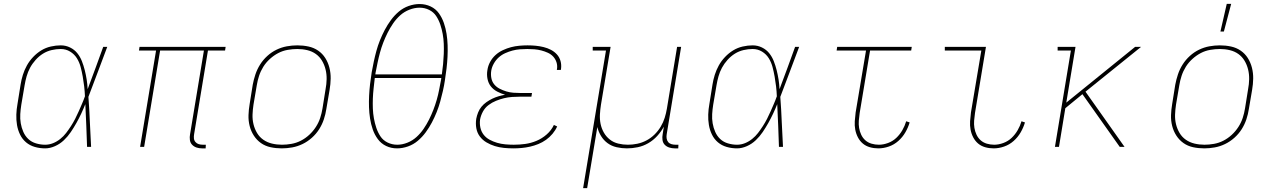

<svg xmlns="http://www.w3.org/2000/svg" viewBox="-20 -764 6640 999"><path d="M215 8Q187 8 161 0.5Q135 -7 115.5 -23.5Q96 -40 84.5 -63.5Q73 -87 68.5 -113.5Q64 -140 65 -168Q66 -196 71 -223L87 -323Q91 -349 99 -374.5Q107 -400 120 -423.5Q133 -447 152.5 -467.5Q172 -488 195 -502Q218 -516 244.5 -522Q271 -528 296 -528Q322 -528 344.5 -517Q367 -506 382 -487.5Q397 -469 406 -446Q415 -423 421 -399Q427 -375 431 -350Q435 -325 436 -300Q457 -355 477 -410Q497 -465 517 -520H538Q513 -455 489 -389.5Q465 -324 440 -260Q445 -195 447.5 -130Q450 -65 454 0H433Q431 -55 429 -111Q427 -167 424 -222Q414 -197 402.5 -172.5Q391 -148 377.5 -124Q364 -100 348.5 -77Q333 -54 312.5 -34.5Q292 -15 266 -3.5Q240 8 215 8ZM215 -11Q236 -11 256 -19Q276 -27 293.5 -41Q311 -55 324 -72Q337 -89 349 -107.5Q361 -126 371 -145.5Q381 -165 389.5 -184.5Q398 -204 406.5 -223.5Q415 -243 422 -263Q421 -289 418 -314.5Q415 -340 410.5 -365.5Q406 -391 399.5 -415.5Q393 -440 380 -461Q367 -482 345 -495.5Q323 -509 296 -509Q273 -509 249 -503.5Q225 -498 204 -485Q183 -472 165.5 -452.5Q148 -433 136.5 -411.5Q125 -390 118.5 -367Q112 -344 108 -320L91 -220Q87 -195 85.5 -170.5Q84 -146 88 -122.5Q92 -99 101.5 -77.5Q111 -56 127.5 -40.5Q144 -25 167.5 -18Q191 -11 215 -11Z M1050 8H1031Q1016 8 1002.5 3.5Q989 -1 979.5 -11Q970 -21 968 -36Q966 -51 969 -66L1041 -501H813L730 0H709L792 -501H703L706 -520H1154L1151 -501H1062L990 -66Q988 -55 989 -44Q990 -33 997 -25Q1004 -17 1014 -14Q1024 -11 1035 -11H1051Z M1446 8Q1416 8 1388 2Q1360 -4 1338 -19.5Q1316 -35 1301 -58Q1286 -81 1279 -108.5Q1272 -136 1273 -165Q1274 -194 1279 -223L1295 -323Q1300 -350 1309 -377Q1318 -404 1333.5 -428.5Q1349 -453 1371 -473Q1393 -493 1419 -505.5Q1445 -518 1472.5 -523Q1500 -528 1527 -528Q1557 -528 1585 -522Q1613 -516 1635.5 -500.5Q1658 -485 1672.5 -462Q1687 -439 1694 -411.5Q1701 -384 1700.5 -355Q1700 -326 1695 -297L1678 -197Q1674 -170 1665 -143Q1656 -116 1640.5 -91.5Q1625 -67 1602.5 -47Q1580 -27 1554 -14.5Q1528 -2 1500.5 3Q1473 8 1446 8ZM1447 -11Q1471 -11 1496.5 -15.5Q1522 -20 1545.5 -32Q1569 -44 1589 -62.5Q1609 -81 1623.5 -103.5Q1638 -126 1646 -150.5Q1654 -175 1658 -200L1674 -300Q1679 -326 1679.5 -352Q1680 -378 1674 -402.5Q1668 -427 1655.5 -448Q1643 -469 1623.5 -483Q1604 -497 1579 -503Q1554 -509 1527 -509Q1503 -509 1477 -504.5Q1451 -500 1428 -488Q1405 -476 1384.5 -457.5Q1364 -439 1350 -416.5Q1336 -394 1328 -369.5Q1320 -345 1316 -320L1299 -220Q1295 -194 1294 -168Q1293 -142 1299 -117.5Q1305 -93 1317.5 -72Q1330 -51 1350 -37Q1370 -23 1395 -17Q1420 -11 1447 -11Z M2046 8Q2015 8 1989 -4.5Q1963 -17 1946 -40Q1929 -63 1919.5 -90.5Q1910 -118 1905.5 -147Q1901 -176 1900 -206Q1899 -236 1900.5 -266Q1902 -296 1905.5 -326.5Q1909 -357 1914 -388Q1919 -416 1925 -444Q1931 -472 1938.5 -499.5Q1946 -527 1957 -554.5Q1968 -582 1982 -608.5Q1996 -635 2014 -659.5Q2032 -684 2055 -703.5Q2078 -723 2106.5 -733Q2135 -743 2163 -743Q2194 -743 2220.5 -730.5Q2247 -718 2263.5 -695Q2280 -672 2289.5 -644.5Q2299 -617 2303.5 -588Q2308 -559 2309 -529Q2310 -499 2308.5 -469Q2307 -439 2303.5 -408.5Q2300 -378 2295 -347Q2291 -319 2284.5 -291Q2278 -263 2270.5 -235.5Q2263 -208 2252 -180.5Q2241 -153 2227 -126.5Q2213 -100 2195 -75.5Q2177 -51 2154 -31.5Q2131 -12 2102.5 -2Q2074 8 2046 8ZM1933 -377H2279Q2283 -404 2285.5 -430.5Q2288 -457 2289 -483.5Q2290 -510 2289 -536Q2288 -562 2283.5 -587Q2279 -612 2271 -636Q2263 -660 2249.5 -680.5Q2236 -701 2213 -712.5Q2190 -724 2163 -724Q2137 -724 2110 -713.5Q2083 -703 2062 -684Q2041 -665 2025 -641.5Q2009 -618 1996.5 -593Q1984 -568 1974 -542Q1964 -516 1957 -490Q1950 -464 1944.5 -437.5Q1939 -411 1934 -385ZM2047 -11Q2073 -11 2099.5 -21.5Q2126 -32 2147 -51Q2168 -70 2184 -93.5Q2200 -117 2212.5 -142Q2225 -167 2235 -193Q2245 -219 2252.5 -245Q2260 -271 2265 -297.5Q2270 -324 2275 -350L2276 -358H1930Q1927 -331 1924 -304.5Q1921 -278 1920 -251.5Q1919 -225 1920 -199Q1921 -173 1925.5 -148Q1930 -123 1938 -99Q1946 -75 1959.5 -54.5Q1973 -34 1996.5 -22.5Q2020 -11 2047 -11Z M2651 8Q2626 8 2601.5 5.5Q2577 3 2554.5 -4Q2532 -11 2511.5 -23Q2491 -35 2477 -53.5Q2463 -72 2458.5 -96Q2454 -120 2458 -146Q2461 -162 2467.5 -178.5Q2474 -195 2485 -208.5Q2496 -222 2511 -232.5Q2526 -243 2541.5 -250.5Q2557 -258 2574 -263Q2591 -268 2608 -271Q2587 -277 2567 -287.5Q2547 -298 2534 -314.5Q2521 -331 2516.5 -353.5Q2512 -376 2516 -399Q2519 -421 2530 -441.5Q2541 -462 2558 -477.5Q2575 -493 2596.5 -503Q2618 -513 2639 -518.5Q2660 -524 2682 -526Q2704 -528 2725 -528Q2747 -528 2767.5 -526Q2788 -524 2808.5 -519Q2829 -514 2847 -504.5Q2865 -495 2878 -480.5Q2891 -466 2896.5 -446.5Q2902 -427 2899 -405L2898 -400H2877L2878 -404Q2881 -423 2875.5 -440Q2870 -457 2858.5 -469.5Q2847 -482 2830.5 -489.5Q2814 -497 2796.5 -501.5Q2779 -506 2760.5 -507.5Q2742 -509 2724 -509Q2705 -509 2685.5 -507.5Q2666 -506 2647 -501Q2628 -496 2609 -487.5Q2590 -479 2575 -465.5Q2560 -452 2549.5 -433.5Q2539 -415 2536 -396Q2533 -377 2536.5 -358Q2540 -339 2551.5 -325Q2563 -311 2579.5 -302.5Q2596 -294 2614 -288.5Q2632 -283 2651 -281.5Q2670 -280 2690 -280H2748L2745 -261H2687Q2666 -261 2644.5 -259.5Q2623 -258 2602.5 -253Q2582 -248 2561 -239.5Q2540 -231 2522 -217.5Q2504 -204 2493 -184Q2482 -164 2478 -143Q2475 -121 2479.5 -100Q2484 -79 2496.5 -63Q2509 -47 2527.5 -37Q2546 -27 2566.5 -21Q2587 -15 2609 -13Q2631 -11 2653 -11Q2683 -11 2712.5 -15Q2742 -19 2771 -31Q2800 -43 2824.5 -64.5Q2849 -86 2862 -114L2879 -106Q2870 -86 2855 -68Q2840 -50 2821 -36.5Q2802 -23 2781 -14.5Q2760 -6 2738 -1Q2716 4 2694 6Q2672 8 2651 8Z M3014 215 3133 -501H3064V-520H3157L3107 -220Q3103 -195 3101.5 -169Q3100 -143 3105 -119Q3110 -95 3122 -74Q3134 -53 3153 -38Q3172 -23 3196.5 -17Q3221 -11 3247 -11Q3271 -11 3295.5 -16Q3320 -21 3343 -33Q3366 -45 3385 -63.5Q3404 -82 3417.5 -104.5Q3431 -127 3438.5 -151Q3446 -175 3450 -199L3503 -520H3524L3449 -66Q3447 -55 3448.5 -44Q3450 -33 3456.5 -25Q3463 -17 3473.5 -14Q3484 -11 3495 -11H3510L3509 8H3491Q3476 8 3462 3.5Q3448 -1 3438.5 -11Q3429 -21 3427 -36Q3425 -51 3428 -66L3434 -105Q3420 -79 3399.5 -56.5Q3379 -34 3353 -19Q3327 -4 3298.5 2Q3270 8 3242 8Q3215 8 3188.5 2Q3162 -4 3141.5 -19Q3121 -34 3107.5 -56Q3094 -78 3088 -103L3035 215Z M3815 8Q3787 8 3761 0.5Q3735 -7 3715.5 -23.5Q3696 -40 3684.5 -63.5Q3673 -87 3668.5 -113.5Q3664 -140 3665 -168Q3666 -196 3671 -223L3687 -323Q3691 -349 3699 -374.5Q3707 -400 3720 -423.5Q3733 -447 3752.5 -467.5Q3772 -488 3795 -502Q3818 -516 3844.5 -522Q3871 -528 3896 -528Q3922 -528 3944.5 -517Q3967 -506 3982 -487.5Q3997 -469 4006 -446Q4015 -423 4021 -399Q4027 -375 4031 -350Q4035 -325 4036 -300Q4057 -355 4077 -410Q4097 -465 4117 -520H4138Q4113 -455 4089 -389.5Q4065 -324 4040 -260Q4045 -195 4047.5 -130Q4050 -65 4054 0H4033Q4031 -55 4029 -111Q4027 -167 4024 -222Q4014 -197 4002.5 -172.5Q3991 -148 3977.5 -124Q3964 -100 3948.5 -77Q3933 -54 3912.5 -34.5Q3892 -15 3866 -3.5Q3840 8 3815 8ZM3815 -11Q3836 -11 3856 -19Q3876 -27 3893.5 -41Q3911 -55 3924 -72Q3937 -89 3949 -107.5Q3961 -126 3971 -145.5Q3981 -165 3989.5 -184.5Q3998 -204 4006.5 -223.5Q4015 -243 4022 -263Q4021 -289 4018 -314.5Q4015 -340 4010.5 -365.5Q4006 -391 3999.5 -415.5Q3993 -440 3980 -461Q3967 -482 3945 -495.5Q3923 -509 3896 -509Q3873 -509 3849 -503.5Q3825 -498 3804 -485Q3783 -472 3765.5 -452.5Q3748 -433 3736.5 -411.5Q3725 -390 3718.5 -367Q3712 -344 3708 -320L3691 -220Q3687 -195 3685.5 -170.5Q3684 -146 3688 -122.5Q3692 -99 3701.5 -77.5Q3711 -56 3727.5 -40.5Q3744 -25 3767.5 -18Q3791 -11 3815 -11Z M4550 8Q4527 8 4506 2Q4485 -4 4469.5 -17Q4454 -30 4444 -49Q4434 -68 4430 -89.5Q4426 -111 4427.5 -133.5Q4429 -156 4432 -179L4486 -501H4333L4336 -520H4724L4721 -501H4507L4453 -176Q4450 -156 4448.5 -136.5Q4447 -117 4450 -98.5Q4453 -80 4461 -63Q4469 -46 4482.5 -34Q4496 -22 4514.5 -16.5Q4533 -11 4553 -11Q4576 -11 4600.5 -20Q4625 -29 4643.5 -46.5Q4662 -64 4675 -86.5Q4688 -109 4695 -133L4713 -127Q4705 -100 4690.5 -75Q4676 -50 4654 -30.5Q4632 -11 4604.5 -1.5Q4577 8 4550 8Z M5150 8Q5127 8 5106 2Q5085 -4 5069.5 -17Q5054 -30 5044 -49Q5034 -68 5030 -89.5Q5026 -111 5027.5 -133.5Q5029 -156 5032 -179L5086 -501H4896V-520H5110L5053 -176Q5050 -156 5048.5 -136.5Q5047 -117 5050 -98.5Q5053 -80 5061 -63Q5069 -46 5082.5 -34Q5096 -22 5114.5 -16.5Q5133 -11 5153 -11Q5176 -11 5200.5 -20Q5225 -29 5243.5 -46.5Q5262 -64 5275 -86.5Q5288 -109 5295 -133L5313 -127Q5305 -100 5290.5 -75Q5276 -50 5254 -30.5Q5232 -11 5204.5 -1.5Q5177 8 5150 8Z M5831 0H5806L5612 -274L5523 -201L5490 0H5469L5552 -501H5483V-520H5576L5528 -230L5886 -520H5917L5628 -287Z M6246 8Q6216 8 6188 2Q6160 -4 6138 -19.5Q6116 -35 6101 -58Q6086 -81 6079 -108.5Q6072 -136 6073 -165Q6074 -194 6079 -223L6095 -323Q6100 -350 6109 -377Q6118 -404 6133.5 -428.5Q6149 -453 6171 -473Q6193 -493 6219 -505.5Q6245 -518 6272.5 -523Q6300 -528 6327 -528Q6357 -528 6385 -522Q6413 -516 6435.5 -500.5Q6458 -485 6472.5 -462Q6487 -439 6494 -411.5Q6501 -384 6500.5 -355Q6500 -326 6495 -297L6478 -197Q6474 -170 6465 -143Q6456 -116 6440.5 -91.5Q6425 -67 6402.5 -47Q6380 -27 6354 -14.5Q6328 -2 6300.5 3Q6273 8 6246 8ZM6247 -11Q6271 -11 6296.5 -15.5Q6322 -20 6345.5 -32Q6369 -44 6389 -62.5Q6409 -81 6423.5 -103.5Q6438 -126 6446 -150.5Q6454 -175 6458 -200L6474 -300Q6479 -326 6479.5 -352Q6480 -378 6474 -402.5Q6468 -427 6455.5 -448Q6443 -469 6423.5 -483Q6404 -497 6379 -503Q6354 -509 6327 -509Q6303 -509 6277 -504.5Q6251 -500 6228 -488Q6205 -476 6184.5 -457.5Q6164 -439 6150 -416.5Q6136 -394 6128 -369.5Q6120 -345 6116 -320L6099 -220Q6095 -194 6094 -168Q6093 -142 6099 -117.5Q6105 -93 6117.5 -72Q6130 -51 6150 -37Q6170 -23 6195 -17Q6220 -11 6247 -11ZM6330 -600 6363 -744H6386L6348 -600Z"/></svg>

Font: Iosevka HT Thin Extended
Style: Italic
Weight: 100
Width: 7
Italic angle: -9°
Monospace: yes
Designer: Belleve Invis
Foundry: Belleve Invis
Version: Version 32.3.0; ttfautohint (v1.8.4)